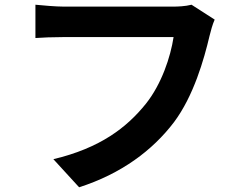

<svg xmlns="http://www.w3.org/2000/svg" viewBox="-20 -749 1040 813"><path d="M889 -666 791 -729C764 -722 732 -721 712 -721H250C217 -721 160 -726 130 -729V-588C156 -590 204 -592 249 -592H715C702 -507 664 -393 598 -310C517 -209 404 -122 206 -75L315 44C493 -13 626 -112 717 -232C800 -343 844 -498 867 -596C872 -617 880 -646 889 -666Z"/></svg>

Font: Source Han Sans JP
Style: Bold
Weight: 700
Designer: Ryoko NISHIZUKA 西塚涼子 (kana, bopomofo & ideographs); Paul D. Hunt (Latin, Greek & Cyrillic); Sandoll Communications 산돌커뮤니
Foundry: Adobe
Version: Version 2.002;hotconv 1.0.116;makeotfexe 2.5.65601